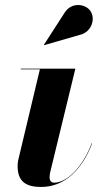

<svg xmlns="http://www.w3.org/2000/svg" viewBox="-20 -733 406 763"><path d="M295.5 -594C343 -603.5 361 -657 339.5 -689C321.5 -717 264 -728 235.5 -680.5L154.5 -555L155.5 -553.5ZM346 -163 344.5 -164C309.5 -70.5 247 -7 195 -7C182 -7 177 -17.5 177 -28.5C177 -33.5 178 -40.5 179 -46.5L279.5 -460H62.5V-457.5H138.5L52 -95C50.5 -89 50 -78 50 -73C50 -13 81.5 10 143.5 10C239 10 308 -62.5 346 -163Z"/></svg>

Font: Bodoni* 72pt
Style: Bold Italic
Weight: 700
Italic angle: -13°
Version: Version 2.3